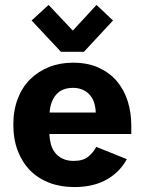

<svg xmlns="http://www.w3.org/2000/svg" viewBox="-20 -744 579 778"><path d="M320 -534H227L108 -661L177 -724L275 -620L371 -724L438 -661ZM494 -99Q465 -46 411.5 -16Q358 14 281 14Q225 14 179.5 -3.5Q134 -21 102 -53.5Q70 -86 52 -133Q34 -180 34 -239Q34 -297 52 -344Q70 -391 102.5 -423Q135 -455 179 -472.5Q223 -490 276 -490Q336 -490 380.5 -469.5Q425 -449 454 -414.5Q483 -380 497.5 -334Q512 -288 512 -236V-201H180Q181 -180 186 -160.5Q191 -141 202.5 -126Q214 -111 233 -101.5Q252 -92 279 -92Q317 -92 338 -109.5Q359 -127 370 -149ZM276 -388Q231 -388 207.5 -360.5Q184 -333 181 -288H368Q366 -338 340.5 -363Q315 -388 276 -388Z"/></svg>

Font: Post Grotesk Bold
Style: Bold
Weight: 700
Version: Version 1.0